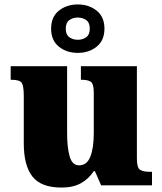

<svg xmlns="http://www.w3.org/2000/svg" viewBox="-20 -834 731 864"><path d="M257 10Q165 10 126 -39.5Q87 -89 87 -189V-402Q87 -445 78.5 -460Q70 -475 32 -475H28V-536H282V-234Q282 -170 293.5 -130Q305 -90 336 -90Q371 -90 386.5 -129Q402 -168 402 -235V-417Q402 -458 388 -466.5Q374 -475 348 -475H344V-536H596V-121Q596 -78 611 -69.5Q626 -61 652 -61H664V0H435L407 -64H402Q380 -30 345 -10Q310 10 257 10ZM330 -596Q280 -596 245 -624Q210 -652 210 -705Q210 -758 245 -786Q280 -814 330 -814Q380 -814 415 -786Q450 -758 450 -705Q450 -652 415 -624Q380 -596 330 -596ZM330 -655Q352 -655 368 -666.5Q384 -678 384 -705Q384 -732 368 -743.5Q352 -755 330 -755Q308 -755 292 -743.5Q276 -732 276 -705Q276 -678 292 -666.5Q308 -655 330 -655Z"/></svg>

Font: Noto Serif Tamil Black
Style: Regular
Weight: 900
Designer: Indian Type Foundry, Tom Grace, and the Monotype Design Team
Foundry: Monotype Imaging Inc.
Version: Version 2.004; ttfautohint (v1.8.4.7-5d5b)